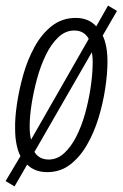

<svg xmlns="http://www.w3.org/2000/svg" viewBox="-27 -605 438 686"><path d="M25 61 -7 42 46 -47Q37 -65 32 -89.5Q27 -114 27 -145Q26 -182 33.5 -233Q41 -284 56 -337.5Q71 -391 96.5 -437.5Q122 -484 158.5 -512.5Q195 -541 244 -541Q289 -541 317 -511L359 -585L391 -566L340 -478Q357 -442 357 -385Q357 -342 349 -289Q341 -236 325 -183.5Q309 -131 283.5 -87Q258 -43 223 -16.5Q188 10 142 10Q97 10 70 -17ZM290 -466Q274 -496 238 -496Q207 -496 181.5 -472Q156 -448 137 -409Q118 -370 105.5 -324Q93 -278 86 -233.5Q79 -189 79 -154Q79 -124 84 -106ZM147 -35Q177 -35 201.5 -57Q226 -79 245 -116Q264 -153 276.5 -197.5Q289 -242 296 -287Q303 -332 304 -371Q305 -399 301 -418L96 -62Q113 -35 147 -35Z"/></svg>

Font: Noto Sans ExtraCondensed Light
Style: Italic
Weight: 300
Width: 2
Italic angle: -12°
Designer: Monotype Design Team
Foundry: Monotype Imaging Inc.
Version: Version 2.013; ttfautohint (v1.8.4.7-5d5b)